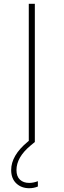

<svg xmlns="http://www.w3.org/2000/svg" viewBox="-20 -750 336 1014"><path d="M134 244Q93 244 66 218.5Q39 193 39 148Q39 71 126 -1L132 -6V-730H164V0L141 19Q67 81 67 148Q67 182 85.5 199Q104 216 134 216Q156 216 180 207V235Q159 244 134 244Z"/></svg>

Font: Sora Thin
Style: Regular
Weight: 32
Designer: Jonathan Barnbrook, Julián Moncada
Foundry: Barnbrook Fonts
Version: Version 2.000